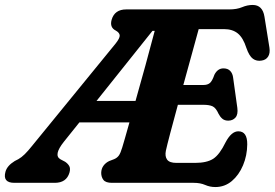

<svg xmlns="http://www.w3.org/2000/svg" viewBox="-58 -738 1109 775"><path d="M724 0H394Q368.5 0 359.5 -11.8Q350.5 -23.5 350.5 -40.5Q351 -57.5 360 -69.5Q369 -81.5 383 -88L402.5 -95.5Q414.5 -100.5 421.5 -110Q428.5 -119.5 435.5 -143Q438 -151 445.8 -178Q453.5 -205 464.5 -244H262.5L200 -166Q156.5 -111.5 186 -95L205 -85Q216 -77.5 221.5 -67.8Q227 -58 222.5 -41.5Q210.5 0 163 0H0Q-48 0 -36 -44.5Q-29.5 -69 1.5 -88L16 -95.5Q28.5 -102.5 41.8 -115.5Q55 -128.5 70.5 -148L408.5 -562Q426 -584 425.2 -595Q424.5 -606 409.5 -614.5Q384 -627 392.5 -658Q404.5 -700 451.5 -700H867Q898 -700 919.2 -709Q940.5 -718 962 -718Q1002 -718 1009.5 -670.5L1029.5 -546Q1033 -523 1024.2 -509.5Q1015.5 -496 998 -493.5Q978 -490 963 -500.8Q948 -511.5 936.5 -544.5Q923.5 -585.5 902 -603Q880.5 -620.5 846 -620.5H744Q735.5 -588.5 718.2 -526.5Q701 -464.5 682 -395H764Q779.5 -395 789 -402.8Q798.5 -410.5 807.5 -436.5Q820.5 -462 844 -462Q861.5 -462 871.2 -451.8Q881 -441.5 883 -424.5L900 -302.5Q903.5 -276 892.5 -263.5Q881.5 -251 863 -251Q848.5 -251 839.2 -259Q830 -267 824 -279Q813.5 -302.5 800.2 -308.8Q787 -315 762.5 -315H660Q642.5 -251 629 -199.8Q615.5 -148.5 611.5 -129.5Q607 -107 616.5 -93.8Q626 -80.5 654 -80.5H729.5Q777 -80.5 802.8 -97.2Q828.5 -114 852.5 -163.5Q876 -208 904 -208Q940.5 -208 940 -155Q939.5 -110 923 -70.8Q906.5 -31.5 877.8 -7.2Q849 17 811 17Q789.5 17 770 8.5Q750.5 0 724 0ZM557.5 -613.5 331.5 -330.5H489Q508.5 -399 529.2 -474.5Q550 -550 566.5 -613.5Z"/></svg>

Font: Fraunces 72pt SuperSoft
Style: Bold Italic
Weight: 700
Italic angle: -16°
Version: Version 1.000;[0bf87f6ff]